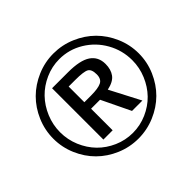

<svg xmlns="http://www.w3.org/2000/svg" viewBox="-165 -943 1174 1174"><g transform="rotate(-45 422.0 -356.0)"><path d="M421.4 12.2Q346.7 12.2 278.6 -16.8Q210.4 -45.9 160.9 -95.2Q111.3 -144.5 82 -212.6Q52.7 -280.8 52.7 -355.5Q52.7 -430.2 82 -498.5Q111.3 -566.9 160.9 -616.2Q210.4 -665.5 278.6 -694.8Q346.7 -724.1 421.4 -724.1Q496.6 -724.1 564.9 -694.8Q633.3 -665.5 682.9 -616.2Q732.4 -566.9 762 -498.5Q791.5 -430.2 791.5 -355.5Q791.5 -280.8 762 -212.6Q732.4 -144.5 682.9 -95.2Q633.3 -45.9 564.9 -16.8Q496.6 12.2 421.4 12.2ZM422.4 -36.6Q485.8 -36.6 543.7 -62Q601.6 -87.4 643.1 -130.1Q684.6 -172.9 709.2 -231.4Q733.9 -290 733.9 -354Q733.9 -439.5 692.4 -513.2Q650.9 -586.9 578.9 -630.6Q506.8 -674.3 422.4 -674.3Q358.9 -674.3 300.8 -648.4Q242.7 -622.6 200.9 -579.3Q159.2 -536.1 134.5 -477.1Q109.9 -418 109.9 -354Q109.9 -290 134.5 -231.4Q159.2 -172.9 200.9 -130.1Q242.7 -87.4 300.5 -62Q358.4 -36.6 422.4 -36.6ZM344.7 -379.4H401.9Q464.4 -379.4 491.7 -393.1Q519 -406.7 519 -446.3Q519 -490.7 496.6 -502.9Q474.1 -515.1 401.4 -515.1H344.7ZM265.6 -135.7V-579.6H403.8Q507.3 -579.6 554.7 -547.6Q602.1 -515.6 602.1 -453.1Q602.1 -405.8 579.6 -375Q557.1 -344.2 500.5 -332.5L603 -135.7H513.2L423.3 -322.3H345.7V-135.7Z"/></g></svg>

Font: Muli
Style: Regular
Weight: 400
Designer: Vernon Adams
Foundry: newtypography
Version: Version 2; ttfautohint (v1.00rc1.6-4cba) -l 8 -r 50 -G 200 -